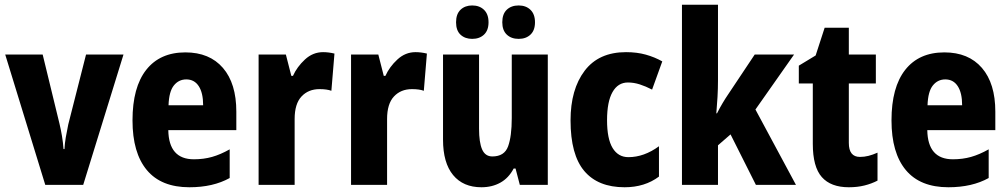

<svg xmlns="http://www.w3.org/2000/svg" viewBox="-20 -780 4253 810"><path d="M171 0 2 -550H160L231 -258Q237 -233 241.5 -206Q246 -179 248 -151H252Q253 -174 257.5 -200.5Q262 -227 268 -255L343 -550H501L331 0Z M762 -559Q864 -559 920.5 -493.5Q977 -428 977 -309V-231H690Q692 -108 798 -108Q839 -108 874.5 -118Q910 -128 949 -150V-29Q879 10 779 10Q660 10 599.5 -62.5Q539 -135 539 -272Q539 -412 597 -485.5Q655 -559 762 -559ZM766 -445Q734 -445 713.5 -419.5Q693 -394 691 -336H837Q837 -388 818.5 -416.5Q800 -445 766 -445Z M1343 -560Q1366 -560 1391 -554L1378 -397Q1359 -404 1328 -404Q1281 -404 1252 -373Q1223 -342 1223 -278V0H1071V-550H1186L1209 -460H1216Q1233 -498 1266.5 -529Q1300 -560 1343 -560Z M1733 -560Q1756 -560 1781 -554L1768 -397Q1749 -404 1718 -404Q1671 -404 1642 -373Q1613 -342 1613 -278V0H1461V-550H1576L1599 -460H1606Q1623 -498 1656.5 -529Q1690 -560 1733 -560Z M2291 -550V0H2173L2155 -69H2147Q2126 -29 2091 -9.5Q2056 10 2011 10Q1934 10 1891.5 -41.5Q1849 -93 1849 -191V-550H2001V-237Q2001 -179 2014 -149.5Q2027 -120 2057 -120Q2108 -120 2123.5 -162.5Q2139 -205 2139 -282V-550ZM1904 -686Q1904 -721 1923 -739Q1942 -757 1972 -757Q2003 -757 2022 -738.5Q2041 -720 2041 -686Q2041 -652 2022 -634Q2003 -616 1972 -616Q1942 -616 1923 -633.5Q1904 -651 1904 -686ZM2099 -686Q2099 -721 2118 -739Q2137 -757 2168 -757Q2199 -757 2218 -738.5Q2237 -720 2237 -686Q2237 -652 2218 -634Q2199 -616 2168 -616Q2137 -616 2118 -634Q2099 -652 2099 -686Z M2615 10Q2503 10 2445 -58.5Q2387 -127 2387 -272Q2387 -403 2446.5 -481.5Q2506 -560 2621 -560Q2667 -560 2704.5 -549.5Q2742 -539 2774 -521L2731 -402Q2704 -416 2679 -424Q2654 -432 2629 -432Q2587 -432 2564 -391.5Q2541 -351 2541 -273Q2541 -194 2564.5 -155.5Q2588 -117 2631 -117Q2697 -117 2760 -163V-35Q2700 10 2615 10Z M3009 -441Q3009 -406 3007 -371Q3005 -336 3002 -302H3005Q3016 -324 3028.5 -345Q3041 -366 3052 -382L3164 -550H3330L3167 -318L3338 0H3169L3062 -213L3009 -167V0H2857V-760H3009Z M3608 -118Q3626 -118 3644 -122.5Q3662 -127 3682 -136V-18Q3657 -5 3627 2.5Q3597 10 3561 10Q3485 10 3447 -33Q3409 -76 3409 -173V-428H3350V-503L3421 -546L3459 -663H3561V-550H3675V-428H3561V-177Q3561 -118 3608 -118Z M3964 -559Q4066 -559 4122.5 -493.5Q4179 -428 4179 -309V-231H3892Q3894 -108 4000 -108Q4041 -108 4076.5 -118Q4112 -128 4151 -150V-29Q4081 10 3981 10Q3862 10 3801.5 -62.5Q3741 -135 3741 -272Q3741 -412 3799 -485.5Q3857 -559 3964 -559ZM3968 -445Q3936 -445 3915.5 -419.5Q3895 -394 3893 -336H4039Q4039 -388 4020.5 -416.5Q4002 -445 3968 -445Z"/></svg>

Font: Noto Sans Condensed ExtraBold
Style: Regular
Weight: 800
Width: 3
Designer: Monotype Design Team
Foundry: Monotype Imaging Inc.
Version: Version 2.013; ttfautohint (v1.8.4.7-5d5b)